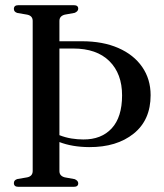

<svg xmlns="http://www.w3.org/2000/svg" viewBox="-20 -720 634 740"><path d="M209 -60.5Q209 -42 229.5 -36.5L268 -29.5Q281.5 -23.5 281.5 -13.5Q281.5 0 264.5 0H50.5Q33.5 0 33.5 -14.5Q33.5 -26 47 -30L85 -36.5Q106 -41 106 -61V-639.5Q106 -659 85 -663.5L47 -670Q33.5 -674 33.5 -685.5Q33.5 -700 50.5 -700H264.5Q281.5 -700 281.5 -686.5Q281.5 -676.5 268 -670.5L229.5 -663.5Q209 -658 209 -639.5V-561H296Q376.5 -561 436 -535Q495.5 -509 528 -462Q560.5 -415 560.5 -353Q560.5 -257.5 495.2 -205Q430 -152.5 323.5 -153Q258 -153.5 209 -172.5ZM301 -182.5Q370.5 -182 410.5 -225.2Q450.5 -268.5 450.5 -352.5Q450.5 -436 401.5 -484.5Q352.5 -533 262 -533H209V-199Q232 -190 255.5 -186.2Q279 -182.5 301 -182.5Z"/></svg>

Font: Fraunces 144pt Soft
Style: Regular
Weight: 400
Version: Version 1.000;[0bf87f6ff]